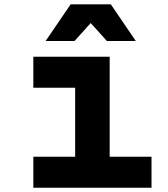

<svg xmlns="http://www.w3.org/2000/svg" viewBox="-20 -881 790 901"><path d="M136.4 -614.9H494.7V-145.6H691V0H136.4V-145.6H332.7V-469.3H136.4ZM194.1 -688.5 311.5 -860.8H500L617.3 -688.5H481.7L357.1 -826.8H454.3L329.7 -688.5Z"/></svg>

Font: Martian Mono SemiExpanded
Style: Regular
Weight: 400
Width: 6
Monospace: yes
Designer: Roman Shamin
Foundry: Evil Martians
Version: Version 1.000